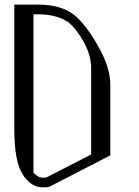

<svg xmlns="http://www.w3.org/2000/svg" viewBox="-20 -812 602 832"><path d="M125 -750V-63.5Q144.5 -42 167 -42Q175.8 -42 180.7 -43L375 -142.6V-516.6Q375 -571.3 343.8 -628.4Q312.5 -685.5 278.3 -713.9Q227.5 -750 145.5 -750ZM42 -792H145.5Q246.1 -792 302.7 -746.1Q353.5 -704.1 405.8 -611.3Q458 -518.6 458 -446.3V-138.7L196.3 -3.9Q188.5 0 167 0Q111.3 0 75.2 -61.5Q42 -118.2 42 -252.9Z"/></svg>

Font: wanta
Style: Medium
Weight: 500
Version: Version 0.91